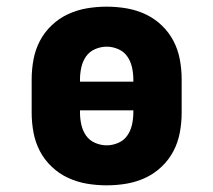

<svg xmlns="http://www.w3.org/2000/svg" viewBox="-20 -548 640 576"><path d="M300 8Q270 8 240.5 3Q211 -2 184 -14.5Q157 -27 135 -48Q113 -69 99.5 -95Q86 -121 80.5 -150.5Q75 -180 75 -210V-310Q75 -340 80.5 -369.5Q86 -399 99.5 -425Q113 -451 135 -472Q157 -493 184 -505.5Q211 -518 240.5 -523Q270 -528 300 -528Q330 -528 359.5 -523Q389 -518 416 -505.5Q443 -493 465 -472Q487 -451 500.5 -425Q514 -399 519.5 -369.5Q525 -340 525 -310V-210Q525 -180 519.5 -150.5Q514 -121 500.5 -95Q487 -69 465 -48Q443 -27 416 -14.5Q389 -2 359.5 3Q330 8 300 8ZM220 -303H380V-310Q380 -328 376 -346Q372 -364 362 -378.5Q352 -393 335 -400.5Q318 -408 300 -408Q282 -408 265 -400.5Q248 -393 238 -378.5Q228 -364 224 -346Q220 -328 220 -310ZM300 -112Q318 -112 335 -119.5Q352 -127 362 -141.5Q372 -156 376 -174Q380 -192 380 -210V-217H220V-210Q220 -192 224 -174Q228 -156 238 -141.5Q248 -127 265 -119.5Q282 -112 300 -112Z"/></svg>

Font: Iosevka Etoile Heavy
Style: Regular
Weight: 900
Designer: Belleve Invis
Foundry: Belleve Invis
Version: Version 22.1.2; ttfautohint (v1.8.4)